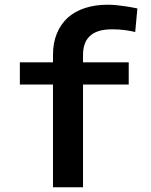

<svg xmlns="http://www.w3.org/2000/svg" viewBox="-20 -792 640 812"><path d="M204.1 0H331.1V-434.6H524.4V-528.3H331.1V-559.1Q331.1 -584.5 337.6 -604.2Q344.2 -624 357.9 -637.2Q372.1 -652.3 396 -660.2Q419.9 -668 453.6 -668Q484.9 -668 509 -664.6Q533.2 -661.1 551.8 -656.7L561 -756.3Q545.4 -759.8 530.8 -762.2Q516.1 -764.6 501.5 -766.6Q485.4 -769 469 -770.5Q452.6 -772 435.1 -772Q382.3 -772 339.6 -758.1Q296.9 -744.1 266.6 -717.3Q236.8 -689.9 220.5 -650.4Q204.1 -610.8 204.1 -559.1V-528.3H64V-434.6H204.1Z"/></svg>

Font: Roboto Mono SemiBold
Style: Regular
Weight: 600
Monospace: yes
Designer: Google
Version: Version 3.000